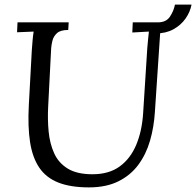

<svg xmlns="http://www.w3.org/2000/svg" viewBox="-20 -797 851 833"><path d="M678 -700 652 -311Q648 -246 631 -187Q614 -128 580.5 -82.5Q547 -37 494 -10.5Q441 16 366 16Q286 16 233 -5Q180 -26 150.5 -69.5Q121 -113 110.5 -180Q100 -247 105 -340L118 -579Q120 -605 121.5 -623Q123 -641 126 -660Q108 -659 90 -658.5Q72 -658 54 -657L56 -700H278L276 -667Q242 -667 227 -653Q212 -639 207.5 -620.5Q203 -602 202 -588L189 -335Q186 -279 191 -226.5Q196 -174 215 -132Q234 -90 274 -65.5Q314 -41 381 -41Q453 -41 499.5 -75Q546 -109 571 -168.5Q596 -228 601 -306L619 -588Q621 -608 622.5 -626.5Q624 -645 626 -660Q608 -659 590 -658Q572 -657 554 -656L556 -700ZM656 -652 665 -700Q701 -700 717.5 -725Q734 -750 739 -777H811Q805 -745 785 -716.5Q765 -688 732.5 -670Q700 -652 656 -652Z"/></svg>

Font: Lora Italic
Style: Italic
Weight: 400
Italic angle: -3°
Designer: Olga Karpushina, Alexei Vanyashin (Cyrillic)
Foundry: Cyreal
Version: Version 2.210; ttfautohint (v1.8.1.43-b0c9)